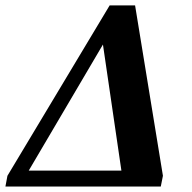

<svg xmlns="http://www.w3.org/2000/svg" viewBox="-53 -680 700 700"><path d="M533.2 0H-33.2L-25.9 -39.1L346.7 -660.2H439.5L541 -39.1ZM322.3 -517.6 51.8 -58.1H389.6Z"/></svg>

Font: Liberation Serif
Style: Bold Italic
Weight: 700
Italic angle: -16.333°
Designer: Steve Matteson
Foundry: Ascender Corporation
Version: Version 2.1.5